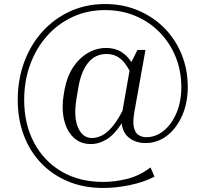

<svg xmlns="http://www.w3.org/2000/svg" viewBox="-20 -710 1016 953"><path d="M747 167Q692 195 623.5 209Q555 223 493 223Q396 223 318 190.5Q240 158 184 99.5Q128 41 98 -39Q68 -119 68 -214Q68 -315 100 -401.5Q132 -488 190 -552.5Q248 -617 327.5 -653.5Q407 -690 502 -690Q590 -690 665 -658.5Q740 -627 795.5 -571Q851 -515 881.5 -440Q912 -365 912 -278Q912 -200 884.5 -137Q857 -74 809.5 -37Q762 0 702 0Q655 0 622 -25Q589 -50 584 -98Q549 -43 510.5 -19Q472 5 431 5Q378 5 343.5 -29Q309 -63 297 -120Q285 -177 297 -246L301 -268Q313 -331 343 -376.5Q373 -422 416 -447Q459 -472 507 -472Q549 -472 579.5 -454Q610 -436 632 -402Q640 -417 647.5 -432.5Q655 -448 662 -462H702L647 -155Q638 -103 645 -76Q652 -49 669 -39Q686 -29 706 -29Q753 -29 792.5 -61Q832 -93 856 -149.5Q880 -206 880 -278Q880 -359 851.5 -428.5Q823 -498 772 -550Q721 -602 652 -631Q583 -660 502 -660Q414 -660 340.5 -626Q267 -592 213 -531Q159 -470 129.5 -389Q100 -308 100 -214Q100 -95 148.5 -3Q197 89 285 141Q373 193 493 193Q549 193 610.5 178Q672 163 727 121ZM359 -216Q345 -128 367.5 -76.5Q390 -25 436 -25Q460 -25 484 -36.5Q508 -48 534 -77Q560 -106 588 -160L623 -359Q601 -401 574 -421.5Q547 -442 509 -442Q452 -442 417 -398Q382 -354 369 -276Z"/></svg>

Font: Inria Serif Light
Style: Italic
Weight: 300
Italic angle: -10°
Designer: Black Foundry Team
Foundry: Black Foundry
Version: Version 1.000; ttfautohint (v1.8.3)